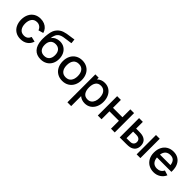

<svg xmlns="http://www.w3.org/2000/svg" viewBox="257 -2142 3789 3789"><g transform="rotate(45 2152.0 -247.5)"><path d="M40 -270Q40.5 -353.5 72.2 -418.2Q104 -483 163.2 -519Q222.5 -555 302.5 -555Q361 -555 409.2 -535Q457.5 -515 490.2 -478Q523 -441 536.5 -390.5L432.5 -360.5Q417 -405.5 381.8 -431Q346.5 -456.5 301 -456.5Q227 -456.5 189.2 -405.8Q151.5 -355 151 -270Q151.5 -184 190 -133.8Q228.5 -83.5 301 -83.5Q350 -83.5 381.8 -106.2Q413.5 -129 430.5 -173.5L536.5 -148.5Q510 -69 449 -27Q388 15 301 15Q220 15 161.2 -21.5Q102.5 -58 71.5 -122.5Q40.5 -187 40 -270Z M610 -263.5Q609 -276.5 609 -305Q609 -369 618 -434Q627 -499 643 -539Q657 -574 681.8 -604.5Q706.5 -635 737.5 -656Q766.5 -676 802.8 -688.2Q839 -700.5 875.5 -707Q912 -713.5 967 -720.5Q976 -722 1006.5 -726Q1037 -730 1062 -735L1072 -641.5Q1056 -638 1032.2 -634.8Q1008.5 -631.5 984 -628.5Q915 -621 869.2 -611.5Q823.5 -602 792 -582.5Q756 -560 735.5 -517Q715 -474 711 -420Q740.5 -465 787.5 -486.8Q834.5 -508.5 889.5 -508.5Q960 -508.5 1012.8 -474.8Q1065.5 -441 1093.8 -382.2Q1122 -323.5 1122 -249.5Q1122 -171 1089.8 -110.8Q1057.5 -50.5 999 -17.5Q940.5 15.5 864 15.5Q748 15.5 682.8 -57Q617.5 -129.5 610 -263.5ZM1011.5 -246Q1011.5 -322 973.2 -365.5Q935 -409 866 -409Q796.5 -409 758.8 -365.8Q721 -322.5 721 -246Q721 -168.5 758.8 -125.8Q796.5 -83 866 -83Q936.5 -83 974 -126.8Q1011.5 -170.5 1011.5 -246Z M1202 -270.5Q1202 -354.5 1235 -419Q1268 -483.5 1328 -519.2Q1388 -555 1466.5 -555Q1546 -555 1606.2 -519Q1666.5 -483 1699 -418.2Q1731.5 -353.5 1731.5 -270.5Q1731.5 -186.5 1698.8 -121.8Q1666 -57 1606 -21Q1546 15 1466.5 15Q1387 15 1327 -21.2Q1267 -57.5 1234.5 -122.2Q1202 -187 1202 -270.5ZM1620.5 -270.5Q1620.5 -357 1581 -406.8Q1541.5 -456.5 1466.5 -456.5Q1390.5 -456.5 1351.8 -406.5Q1313 -356.5 1313 -270.5Q1313 -183.5 1352.5 -133.5Q1392 -83.5 1466.5 -83.5Q1541.5 -83.5 1581 -134.2Q1620.5 -185 1620.5 -270.5Z M2339.5 -270.5Q2339.5 -189.5 2309.5 -124.5Q2279.5 -59.5 2224 -22.2Q2168.5 15 2095 15Q2006 15 1946 -38V240H1841V-540H1934V-491.5Q1963.5 -522 2003.5 -538.5Q2043.5 -555 2093 -555Q2167.5 -555 2223.2 -518.2Q2279 -481.5 2309.2 -416.8Q2339.5 -352 2339.5 -270.5ZM2228.5 -270.5Q2228.5 -325 2212 -368Q2195.5 -411 2161.5 -435.8Q2127.5 -460.5 2077 -460.5Q2005.5 -460.5 1969.8 -409.2Q1934 -358 1934 -270.5Q1934 -182 1970.2 -130.8Q2006.5 -79.5 2080.5 -79.5Q2129 -79.5 2162.2 -104.5Q2195.5 -129.5 2212 -172.5Q2228.5 -215.5 2228.5 -270.5Z M2553.5 0H2449V-540H2553.5V-319.5H2817V-540H2921.5V0H2817V-221H2553.5Z M3061 0V-540H3166V-352.5H3237Q3301.5 -352.5 3331.5 -346.5Q3473.5 -317.5 3473.5 -175.5Q3473.5 -107 3437.8 -64.2Q3402 -21.5 3338 -7Q3306.5 0 3240.5 0ZM3637.5 0H3533V-540H3637.5ZM3246.5 -84Q3284.5 -84 3305 -89.5Q3331 -97 3348.8 -119.2Q3366.5 -141.5 3366.5 -175.5Q3366.5 -211 3348.2 -233.5Q3330 -256 3300.5 -263Q3279 -268.5 3246.5 -268.5H3166V-84Z M3859.5 -240.5Q3866 -165 3905 -124.2Q3944 -83.5 4012 -83.5Q4060.5 -83.5 4096.5 -105.5Q4132.5 -127.5 4152.5 -169.5L4255 -137Q4224 -65.5 4160 -25.2Q4096 15 4017 15Q3937 15 3876 -20.2Q3815 -55.5 3781.2 -119.2Q3747.5 -183 3747.5 -265.5Q3747.5 -353 3780.5 -418.5Q3813.5 -484 3873.5 -519.5Q3933.5 -555 4012 -555Q4089.5 -555 4146 -520.5Q4202.5 -486 4232.8 -421.8Q4263 -357.5 4263 -270Q4263 -260.5 4262 -240.5ZM3862 -322H4155Q4146.5 -393.5 4112.2 -428Q4078 -462.5 4016 -462.5Q3949.5 -462.5 3910.8 -426.8Q3872 -391 3862 -322Z"/></g></svg>

Font: Hauora SemiBold
Style: Regular
Weight: 600
Designer: Wayne Shih
Foundry: WCYS
Version: Version 1.001